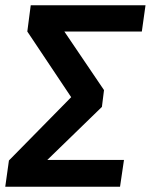

<svg xmlns="http://www.w3.org/2000/svg" viewBox="-27 -711 574 731"><path d="M513 -591H218L369 -368L361 -304L153 -102H445L430 0H-7L7 -100L244 -341L77 -591L90 -691H527Z"/></svg>

Font: FiraGO Medium
Style: Italic
Weight: 500
Italic angle: -8°
Designer: bBox Type GmbH
Foundry: bBox Type GmbH
Version: Version 1.001